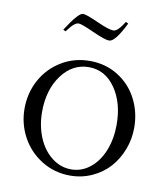

<svg xmlns="http://www.w3.org/2000/svg" viewBox="-82 -782 747 862"><g transform="rotate(10 292.0 -351.5)"><path d="M294.9 11.2Q223.6 11.2 165 -25.1Q106.4 -61.5 74.2 -121.3Q42 -181.2 42 -250Q42 -320.8 74.2 -380.4Q106.4 -439.9 164.8 -475.6Q223.1 -511.2 294.9 -511.2Q366.7 -511.2 423.6 -475.6Q480.5 -439.9 511.2 -380.4Q542 -320.8 542 -250Q542 -198.2 523.9 -150.9Q505.9 -103.5 473.9 -67.6Q441.9 -31.7 395.3 -10.3Q348.6 11.2 294.9 11.2ZM122.1 -250Q122.1 -186.5 144 -133.3Q166 -80.1 206.1 -48.6Q246.1 -17.1 294.9 -17.1Q343.3 -17.1 381.8 -48.6Q420.4 -80.1 441.2 -133.1Q461.9 -186 461.9 -250Q461.9 -350.1 415.5 -416.5Q369.1 -482.9 294.9 -482.9Q220.2 -482.9 171.1 -416.3Q122.1 -349.6 122.1 -250ZM151.9 -628.9 163.1 -623Q176.8 -640.6 182.9 -647.7Q189 -654.8 198 -661.4Q207 -668 215.8 -668Q229 -668 286.1 -642.1Q343.3 -616.2 362.8 -616.2Q390.1 -616.2 434.1 -706.1L422.9 -711.9Q393.1 -664.1 374 -664.1Q352.5 -664.1 297.6 -689Q242.7 -713.9 227.1 -713.9Q206.5 -713.9 151.9 -628.9Z"/></g></svg>

Font: Ortica Linear Light
Style: Regular
Weight: 300
Designer: Benedetta Bovani
Foundry: Collletttivo
Version: Version 2.000;Glyphs 3.1.2 (3151)